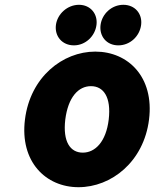

<svg xmlns="http://www.w3.org/2000/svg" viewBox="-20 -743 673 800"><path d="M84 -245C62 -69 171 37 307 37C444 37 579 -69 601 -245C623 -422 514 -528 377 -528C241 -528 106 -422 84 -245ZM252 -245C264 -339 307 -384 359 -384C411 -384 444 -339 433 -245C422 -153 377 -107 325 -107C273 -107 241 -152 252 -245ZM288 -554C336 -554 376 -592 382 -639C388 -685 357 -723 309 -723C261 -723 219 -685 213 -639C207 -592 239 -554 288 -554ZM473 -554C522 -554 562 -592 568 -639C574 -686 542 -723 494 -723C445 -723 405 -685 399 -639C393 -592 424 -554 473 -554Z"/></svg>

Font: Falling Sky
Style: BlkObl
Weight: 900
Designer: Paul D. Hunt
Foundry: Adobe Systems Incorporated
Version: Version 1.02